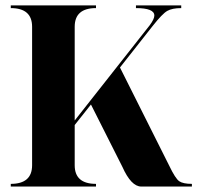

<svg xmlns="http://www.w3.org/2000/svg" viewBox="-20 -684 743 704"><path d="M19.5 -664.1H332V-654.3Q253.9 -654.3 253.9 -585.9V-242.2L529.3 -591.8Q545.9 -614.3 545.9 -627Q545.9 -654.3 478.5 -654.3V-664.1H644.5V-654.3Q611.3 -654.3 593.3 -644Q575.2 -633.8 539.1 -587.9L419.9 -436.5L600.6 -76.2Q623 -29.3 637.2 -19.5Q651.4 -9.8 683.6 -9.8V0H498Q460.9 0 428.7 -72.3L313.5 -300.8L253.9 -225.6V-78.1Q253.9 -9.8 332 -9.8V0H19.5V-9.8Q97.7 -9.8 97.7 -78.1V-585.9Q97.7 -654.3 19.5 -654.3Z"/></svg>

Font: spinweradC
Style: Bold
Weight: 700
Width: 7
Version: Version 0.3